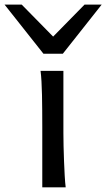

<svg xmlns="http://www.w3.org/2000/svg" viewBox="-88 -801 455 821"><path d="M183.1 -231.9Q183.1 -208.5 183.8 -176.5Q184.6 -144.5 185.8 -111.8Q187 -79.1 188.7 -49.3Q190.4 -19.5 192.9 0H92.8V-258.8Q92.8 -294.4 92.5 -329.1Q92.3 -363.8 91.6 -394.8Q90.8 -425.8 89.4 -452.4Q87.9 -479 85.4 -498H183.1ZM4.9 -781.2 139.2 -644.5 273.4 -781.2H346.7L180.7 -571.3H97.7L-68.4 -781.2Z"/></svg>

Font: Andika Viet
Style: Regular
Weight: 400
Designer: Victor Gaultney, Annie Olsen, Julie Remington, Don Collingsworth, Eric Hays, Becca Hirsbrunner
Foundry: SIL International
Version: Version 5.000